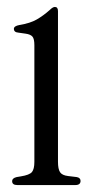

<svg xmlns="http://www.w3.org/2000/svg" viewBox="-20 -533 263 553"><path d="M30 0Q15 0 15 -11Q15 -20 28 -23L40 -25Q65 -29 72 -37.5Q79 -46 79 -67V-403Q79 -421 73.5 -427.5Q68 -434 54 -436L33 -439Q20 -440 20 -450Q20 -458 36 -461Q67 -466 86 -477Q105 -488 123 -504Q132 -513 138 -513Q147 -513 147 -501V-67Q147 -46 153 -37Q159 -28 176 -26L201 -23Q212 -21 212 -12Q212 0 197 0Z"/></svg>

Font: Instrument Serif
Style: Regular
Weight: 400
Designer: Rodrigo Fuenzalida
Foundry: fragTYPE
Version: Version 1.000; ttfautohint (v1.8.4.7-5d5b);gftools[0.9.27]